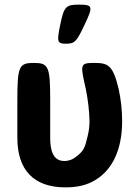

<svg xmlns="http://www.w3.org/2000/svg" viewBox="-20 -800 585 830"><path d="M263 10C306 10 343 3 374 -12C462 -54 508 -148 508 -276C508 -327 502 -373 493 -415C468 -521 446 -528 385 -528C323 -528 328 -519 352 -410C360 -368 366 -323 367 -276C367 -254 364 -232 359 -212C347 -161 343 -148 307 -121C294 -111 278 -104 258 -104C209 -104 197 -151 197 -203V-366C197 -513 190 -528 126 -528C62 -528 55 -513 55 -366V-204C55 -65 126 10 263 10ZM241 -696C225 -619 227 -611 265 -611C303 -611 311 -619 347 -696C383 -772 381 -780 323 -780C265 -780 257 -772 241 -696Z"/></svg>

Font: Asimov Print
Style: A
Weight: 500
Designer: Google
Version: Version 2.000980: 2014